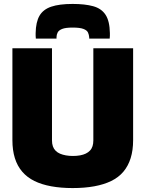

<svg xmlns="http://www.w3.org/2000/svg" viewBox="-20 -945 739 975"><path d="M43 -233V-700H244V-232Q244 -215 248.5 -202Q253 -189 262.5 -179.5Q272 -170 285 -164.5Q298 -159 314.5 -156Q331 -153 350 -153Q370 -153 386.5 -156Q403 -159 415.5 -165Q428 -171 437 -180.5Q446 -190 450 -203Q454 -216 454 -232V-700H656V-233Q656 -182 643.5 -142Q631 -102 606.5 -73Q582 -44 545 -26Q508 -8 459 1Q410 10 349 10Q289 10 240 1Q191 -8 154.5 -26Q118 -44 93 -73Q68 -102 55.5 -142Q43 -182 43 -233ZM349 -925Q411 -925 453 -913.5Q495 -902 516 -870Q537 -838 538 -777Q538 -770 538 -763Q538 -756 537 -749H433Q433 -750 433 -751.5Q433 -753 433 -756Q432 -768 427 -779.5Q422 -791 404 -798Q386 -805 349 -805Q313 -805 295.5 -798Q278 -791 272.5 -779.5Q267 -768 267 -756Q267 -753 267 -751.5Q267 -750 267 -749H162Q161 -756 161 -763Q161 -770 161 -777Q162 -833 180.5 -865Q199 -897 240 -911Q281 -925 349 -925Z"/></svg>

Font: Georama ExtraBold
Style: Regular
Weight: 800
Designer: Jean-Baptiste Levee
Foundry: Production Type
Version: Version 1.001